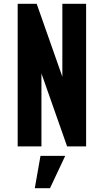

<svg xmlns="http://www.w3.org/2000/svg" viewBox="-20 -770 546 1010"><path d="M73 0V-750H173L344 -264L308 -263V-750H433V0H333L162 -486L198 -487V0ZM163 220 193 50H323L243 220Z"/></svg>

Font: Mohave Light
Style: Bold
Weight: 700
Version: Version 2.003